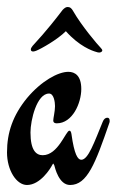

<svg xmlns="http://www.w3.org/2000/svg" viewBox="-40 -521 333 548"><path d="M272 -170C273 -172 273 -174 273 -176C273 -182 271 -185 266 -185C261 -185 256 -181 253 -173C229 -115 212 -65 192 -65C182 -65 172 -80 164 -138C163 -145 161 -148 158 -148C148 -148 126 -78 82 -78C63 -78 47 -92 47 -143C47 -178 65 -254 100 -254C114 -254 117 -229 117 -218C117 -203 112 -184 112 -177C112 -172 115 -169 122 -169C167 -169 192 -227 192 -267C192 -305 174 -316 155 -316C126 -316 78 -290 37 -241C-3 -192 -20 -143 -20 -86C-20 -35 7 7 37 7C75 7 104 -40 109 -50C110 -51 111 -54 112 -54C113 -54 114 -50 115 -49C117 -42 128 7 160 7C209 7 232 -54 272 -170ZM247 -385C239 -393 193 -447 169 -489C164 -498 160 -501 153 -501C148 -501 144 -498 139 -493C88 -426 64 -403 53 -390C50 -386 48 -383 48 -380C48 -376 50 -374 55 -374C57 -374 60 -375 63 -376C78 -382 124 -408 148 -432C186 -389 223 -376 234 -373C237 -372 240 -371 243 -371C248 -371 252 -374 252 -377C252 -379 250 -382 247 -385Z"/></svg>

Font: Engagement
Style: Regular
Weight: 400
Designer: Astigmatic (AOETI)
Foundry: Astigmatic (AOETI)
Version: Version 1.000